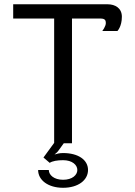

<svg xmlns="http://www.w3.org/2000/svg" viewBox="-20 -670 632 898"><path d="M41.7 -583.3H233.3V-1.7L183.3 66.7L212.5 91.7C224.2 83.3 248.3 79.2 275 79.2C318.3 79.2 341.7 101.7 341.7 125C341.7 148.3 318.3 170.8 275 170.8C232.5 170.8 208.3 148.3 208.3 125H158.3C158.3 172.5 205 208.3 275 208.3C345.8 208.3 391.7 172.5 391.7 125C391.7 77.5 345.8 45.8 275 45.8C259.2 45.8 245.8 49.2 235 52.5C242.5 46.7 250 40 254.2 33.3L278.3 0H316.7V-583.3H450C470.8 -583.3 475 -575 475 -562.5C475 -545.8 458.3 -525 458.3 -525H529.2C529.2 -525 550 -545.8 550 -591.7C550 -631.7 519.2 -650 483.3 -650H41.7Z"/></svg>

Font: BoonHome
Style: Book
Weight: 400
Designer: Sungsit Sawaiwan
Foundry: Sungsit Sawaiwan
Version: Version 0.2